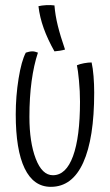

<svg xmlns="http://www.w3.org/2000/svg" viewBox="-20 -714 426 744"><path d="M177 10Q110 10 75.5 -61.5Q41 -133 41 -271Q41 -341 52 -409.5Q63 -478 80 -510Q86 -512 92.5 -513.5Q99 -515 106 -515Q111 -515 116.5 -513.5Q122 -512 127 -510Q111 -462 102.5 -399.5Q94 -337 94 -261Q94 -163 118.5 -99Q143 -35 185 -35Q236 -35 263 -109Q290 -183 290 -320Q290 -360 286 -402Q282 -444 278 -461Q289 -466 305.5 -469Q322 -472 335 -472Q340 -450 342.5 -418.5Q345 -387 345 -355Q345 -178 302.5 -84Q260 10 177 10ZM191 -693Q194 -655 204 -614.5Q214 -574 232 -522Q222 -519 212 -517.5Q202 -516 191 -515Q165 -561 149.5 -604Q134 -647 129 -690Q141 -693 158.5 -694Q176 -695 191 -693Z"/></svg>

Font: Atma Light
Style: Regular
Weight: 300
Designer: Gregori Vincens, Jeremie Hornus, Riccardo Olocco, Yoann Minet.
Foundry: black foundry
Version: Version 1.102;PS 1.100;hotconv 1.0.86;makeotf.lib2.5.63406